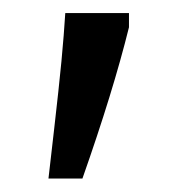

<svg xmlns="http://www.w3.org/2000/svg" viewBox="-20 -134 287 290"><path d="M53.2 135.7Q54.7 121.6 61.8 60.8Q68.8 0 72.8 -41.5Q76.7 -83 78.6 -114.3H174.8V-92.8Q150.9 3.9 104.5 135.7Z"/></svg>

Font: Oxygen
Style: Regular
Weight: 400
Designer: Vernon Adams
Foundry: Vernon Adams
Version: Version Release 0.2.3 webfont; ttfautohint (v0.93.3-1d66) -l